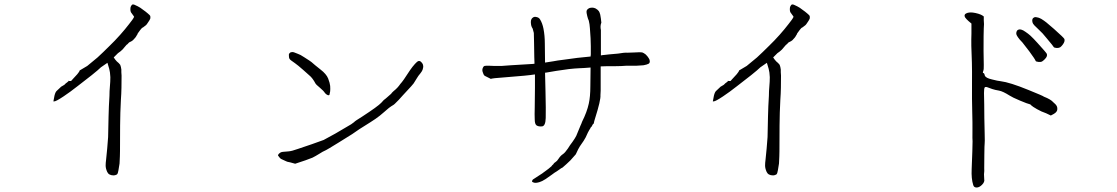

<svg xmlns="http://www.w3.org/2000/svg" viewBox="-20 -782 4980 856"><path d="M430 -482Q419 -471 389 -447Q359 -423 326 -398Q293 -372 263 -352Q230 -330 222 -330H218L219 -335Q220 -340 221 -345.5Q222 -351 223 -356Q227 -372 233 -377L250 -393Q251 -395 257 -398Q265 -403 267 -404Q270 -407 274 -411Q279 -414 283 -418L285 -419V-422L288 -421H291H296H297Q300 -425 306 -431Q312 -437 318 -444Q325 -451 329 -457Q334 -463 335 -467V-468L337 -469Q369 -488 369 -488Q389 -504 415 -526Q440 -549 466 -575Q493 -601 516 -627Q539 -653 555 -674Q573 -696 578 -707L577 -708V-709Q569 -719 564 -727Q560 -735 562 -749Q563 -754 567 -759Q570 -764 579 -761Q583 -759 594 -754Q606 -748 617 -739Q630 -730 639 -722Q649 -714 650 -710Q651 -705 650 -699Q647 -692 642 -685Q633 -671 631 -670Q620 -661 618 -660Q612 -658 605 -648Q601 -642 597 -637Q594 -634 594 -633Q594 -630 590 -625Q587 -619 583 -614Q578 -608 573 -603Q567 -598 562 -596Q554 -593 552 -589Q548 -584 544 -582Q540 -578 526 -561Q517 -552 506 -545Q506 -545 487 -526Q494 -515 501 -508Q510 -501 516 -493Q518 -488 519 -483.5Q520 -479 521 -472V-460L522 -445Q522 -418 521.5 -391Q521 -364 519 -337Q516 -280 515.5 -222.5Q515 -165 515 -108Q515 -101 514.5 -85.5Q514 -70 513 -53Q510 -37 508 -22.5Q506 -8 501 -4Q493 0 487 0Q465 0 458 -15.5Q451 -31 451 -44Q451 -50 451.5 -56.5Q452 -63 453 -70Q456 -96 458 -120.5Q460 -145 462 -171Q463 -218 464 -263Q465 -308 468 -355Q468 -376 470 -397Q472 -418 472 -438Q471 -461 467 -475Q464 -487 459 -502Q444 -491 430 -482Z M1839 -434 1824 -410Q1817 -402 1813 -397Q1779 -361 1776 -357Q1757 -335 1741 -320Q1736 -315 1732 -313Q1728 -311 1724 -308Q1719 -306 1692 -282Q1673 -265 1654 -252Q1646 -246 1582 -206Q1557 -189 1550 -184Q1541 -178 1489 -146Q1437 -114 1434 -113Q1418 -106 1403 -96Q1387 -86 1373 -79Q1349 -69 1296 -52Q1268 -60 1265 -60Q1263 -59 1234 -73Q1228 -76 1220 -88Q1218 -91 1223.5 -96.5Q1229 -102 1233 -103Q1234 -104 1241 -105Q1254 -106 1265 -107Q1281 -108 1308 -118Q1312 -119 1370 -139Q1421 -157 1423 -158L1476 -187Q1521 -214 1527 -217Q1549 -229 1558 -237Q1559 -238 1559.5 -238Q1560 -238 1561 -240Q1561 -241 1596 -263Q1665 -308 1680 -324Q1687 -332 1691 -336Q1692 -337 1700 -343Q1723 -364 1724 -364Q1725 -367 1735 -376Q1753 -390 1765 -408Q1776 -419 1808 -469Q1814 -478 1819 -484Q1832 -500 1837 -504Q1844 -511 1850 -510Q1856 -509 1862 -501Q1867 -494 1867 -486Q1867 -480 1864 -471Q1862 -465 1855 -456Q1844 -443 1839 -434ZM1359 -446Q1356 -449 1331.5 -470.5Q1307 -492 1295.5 -500Q1284 -508 1278 -512.5Q1272 -517 1270 -521Q1268 -525 1268 -535Q1267 -540 1270 -544Q1275 -549 1277 -549Q1284 -551 1290 -549Q1298 -546 1308 -542Q1318 -539 1336 -527Q1366 -508 1369 -505Q1381 -494 1409 -472Q1435 -452 1443 -432Q1451 -411 1452 -399Q1453 -385 1452 -375Q1450 -365 1449 -360Q1448 -356 1441 -358Q1434 -361 1429 -367Q1423 -377 1406 -391Q1387 -407 1387 -409Q1373 -435 1359 -446Z M2773 -489Q2749 -487 2726 -487Q2674 -487 2658 -486Q2658 -477 2658 -468Q2658 -437 2658 -430Q2658 -406 2658 -400Q2658 -389 2658 -378Q2657 -368 2657 -358Q2659 -336 2633 -254Q2629 -242 2627 -231Q2627 -230 2626 -230H2625Q2624 -229 2622 -226Q2621 -224 2620 -222Q2618 -217 2615 -215Q2612 -212 2612 -210Q2609 -206 2607 -202Q2605 -198 2601 -191Q2591 -167 2582 -154Q2560 -123 2558 -117Q2548 -95 2547 -94Q2534 -80 2523 -67Q2515 -59 2505 -50Q2490 -37 2488 -35Q2481 -32 2475 -27Q2470 -23 2462 -18Q2453 -13 2440 -3Q2427 6 2413 16Q2396 27 2385 30Q2368 35 2360 32Q2357 31 2355 30Q2351 28 2352 26L2353 23Q2354 18 2364 13Q2375 6 2390 -4Q2397 -8 2403 -13Q2410 -18 2414 -21Q2421 -26 2426 -30Q2430 -34 2433 -36Q2436 -38 2439 -41Q2441 -45 2444 -47Q2447 -49 2449 -53Q2451 -56 2456 -59Q2464 -64 2470 -74Q2479 -88 2490 -95Q2499 -101 2512 -120Q2521 -135 2532 -149Q2544 -166 2549 -176Q2554 -187 2561 -205Q2565 -214 2568 -222Q2572 -230 2575 -239Q2597 -283 2605 -320Q2612 -351 2612 -399Q2613 -440 2613 -481Q2577 -478 2566 -478Q2542 -477 2516 -474Q2464 -466 2460 -466Q2415 -459 2413 -458Q2411 -458 2410 -458Q2411 -422 2412 -374Q2414 -291 2413 -256Q2412 -220 2396.5 -218.5Q2381 -217 2372 -223Q2364 -229 2364 -250Q2363 -270 2364 -302Q2365 -334 2365 -391Q2365 -435 2365 -450Q2364 -450 2363 -450Q2333 -445 2240 -438Q2168 -433 2169 -430Q2168 -430 2167 -431Q2142 -443 2141 -444Q2135 -449 2132 -461Q2129 -469 2132 -478Q2134 -485 2140 -488Q2143 -489 2159 -489Q2171 -489 2184 -488Q2205 -488 2216 -488Q2222 -488 2257 -491L2356 -497Q2360 -498 2363 -498Q2362 -513 2362 -528Q2361 -563 2361 -592Q2361 -620 2360 -635Q2359 -641 2355 -654Q2350 -661 2348 -670Q2346 -682 2347 -689Q2349 -699 2355 -703Q2362 -709 2372 -706Q2383 -704 2388 -695Q2398 -679 2403 -654Q2409 -623 2409 -588Q2410 -551 2410 -504Q2410 -503 2410 -503Q2429 -506 2448 -509Q2462 -512 2495 -516Q2548 -523 2554 -524Q2589 -528 2613 -530Q2613 -535 2614 -540Q2614 -558 2614 -576Q2614 -594 2613 -611.5Q2612 -629 2610 -656Q2609 -674 2605 -690Q2601 -698 2598 -711Q2594 -727 2595 -732Q2596 -739 2604 -744Q2610 -748 2620 -748Q2628 -748 2636 -744Q2646 -738 2650 -732Q2653 -728 2656 -717Q2657 -712 2659 -699Q2661 -685 2661 -681Q2655 -666 2659 -648V-540Q2659 -538 2659 -535Q2669 -537 2674 -537Q2687 -539 2735 -543Q2763 -548 2777 -547Q2791 -547 2806 -548Q2821 -549 2829 -549Q2841 -549 2844 -548Q2850 -546 2859 -539Q2868 -530 2872 -523Q2877 -516 2877 -509Q2877 -501 2872 -498Q2865 -494 2849 -491Q2843 -490 2818 -489Q2806 -489 2797 -489Q2774 -489 2773 -489ZM2170 -429Q2170 -430 2169 -430Q2169 -430 2170 -429ZM2170 -429Q2171 -429 2171 -429Q2171 -429 2170 -429Z M3370 -482Q3359 -471 3329 -447Q3299 -423 3266 -398Q3233 -372 3203 -352Q3170 -330 3162 -330H3158L3159 -335Q3160 -340 3161 -345.5Q3162 -351 3163 -356Q3167 -372 3173 -377L3190 -393Q3191 -395 3197 -398Q3205 -403 3207 -404Q3210 -407 3214 -411Q3219 -414 3223 -418L3225 -419V-422L3228 -421H3231H3236H3237Q3240 -425 3246 -431Q3252 -437 3258 -444Q3265 -451 3269 -457Q3274 -463 3275 -467V-468L3277 -469Q3309 -488 3309 -488Q3329 -504 3355 -526Q3380 -549 3406 -575Q3433 -601 3456 -627Q3479 -653 3495 -674Q3513 -696 3518 -707L3517 -708V-709Q3509 -719 3504 -727Q3500 -735 3502 -749Q3503 -754 3507 -759Q3510 -764 3519 -761Q3523 -759 3534 -754Q3546 -748 3557 -739Q3570 -730 3579 -722Q3589 -714 3590 -710Q3591 -705 3590 -699Q3587 -692 3582 -685Q3573 -671 3571 -670Q3560 -661 3558 -660Q3552 -658 3545 -648Q3541 -642 3537 -637Q3534 -634 3534 -633Q3534 -630 3530 -625Q3527 -619 3523 -614Q3518 -608 3513 -603Q3507 -598 3502 -596Q3494 -593 3492 -589Q3488 -584 3484 -582Q3480 -578 3466 -561Q3457 -552 3446 -545Q3446 -545 3427 -526Q3434 -515 3441 -508Q3450 -501 3456 -493Q3458 -488 3459 -483.5Q3460 -479 3461 -472V-460L3462 -445Q3462 -418 3461.5 -391Q3461 -364 3459 -337Q3456 -280 3455.5 -222.5Q3455 -165 3455 -108Q3455 -101 3454.5 -85.5Q3454 -70 3453 -53Q3450 -37 3448 -22.5Q3446 -8 3441 -4Q3433 0 3427 0Q3405 0 3398 -15.5Q3391 -31 3391 -44Q3391 -50 3391.5 -56.5Q3392 -63 3393 -70Q3396 -96 3398 -120.5Q3400 -145 3402 -171Q3403 -218 3404 -263Q3405 -308 3408 -355Q3408 -376 3410 -397Q3412 -418 3412 -438Q3411 -461 3407 -475Q3404 -487 3399 -502Q3384 -491 3370 -482Z M4366 -708Q4366 -703 4366 -692Q4368 -675 4366 -656Q4365 -637 4365 -555Q4367 -473 4365 -470Q4362 -461 4362 -458Q4362 -456 4364 -456Q4365 -457 4366.5 -455.5Q4368 -454 4369.5 -449.5Q4371 -445 4371 -444Q4376 -434 4402 -428Q4429 -421 4441 -420Q4482 -415 4565 -381Q4632 -354 4634 -351Q4665 -339 4676 -326Q4688 -316 4691 -310Q4694 -305 4694 -296Q4694 -283 4678 -274L4665 -267L4644 -277Q4623 -284 4603 -295.5Q4583 -307 4578 -312Q4574 -317 4572 -317Q4562 -319 4527.5 -333.5Q4493 -348 4481 -356Q4451 -375 4434 -378Q4416 -381 4404 -385Q4392 -389 4382 -393Q4373 -396 4370 -392Q4367 -387 4367 -367Q4368 -345 4368 -316.5Q4368 -288 4368.5 -256Q4369 -224 4370 -186Q4371 -148 4370 -143Q4369 -138 4368.5 -91.5Q4368 -45 4368 -33Q4369 -20 4367 -5Q4367 9 4368 17Q4371 29 4358 42Q4346 54 4334 54Q4322 54 4319 43Q4310 15 4312 -28Q4314 -70 4315 -107.5Q4316 -145 4316 -152Q4315 -160 4315.5 -196.5Q4316 -233 4314.5 -286Q4313 -339 4313.5 -405.5Q4314 -472 4313 -503Q4309 -586 4311 -632V-677L4298 -688Q4288 -697 4283 -704Q4276 -716 4287 -722Q4302 -730 4329 -724Q4356 -718 4365 -709L4366 -710ZM4646 -612Q4627 -636 4612 -649Q4599 -661 4591.5 -669Q4584 -677 4583 -683Q4581 -690 4583 -697Q4585 -702 4590 -704Q4595 -707 4602 -705Q4611 -704 4622 -698Q4635 -690 4645 -682Q4660 -670 4679 -653Q4724 -613 4725.5 -608Q4727 -603 4725.5 -597Q4724 -591 4718 -583Q4712 -575 4707 -571.5Q4702 -568 4692 -568Q4680 -569 4678 -572Q4678 -574 4646 -612ZM4569 -553Q4542 -588 4538 -593Q4525 -606 4519 -615Q4513 -623 4511 -630Q4510 -636 4513 -643Q4515 -648 4521 -650Q4526 -652 4533 -650Q4541 -648 4552 -640Q4564 -632 4574 -623Q4588 -610 4605 -591Q4645 -547 4647 -542Q4649 -537 4647 -531Q4645 -525 4638 -518Q4631 -511 4626 -508Q4621 -505 4609.5 -506Q4598 -507 4597 -511Q4594 -519 4569 -553Z"/></svg>

Font: ToneOZ-Pinyin-Tsuipita-TC
Style: Regular
Weight: 400
Designer: ÂÆ£ÂøóÂáåJeffrey Xuan(jeffreyx@gmail.com, ToneOZ.com) ÈòøÂù§(cjkFonts)
Foundry: ToneOZ
Version: Version 0.24071